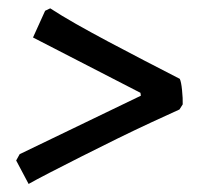

<svg xmlns="http://www.w3.org/2000/svg" viewBox="-20 -521 486 463"><path d="M49 -77.4 19 -134 27.4 -149.2 319.7 -290.2 318.7 -297.2 59.6 -430.6 88.8 -495 101.1 -500.9Q127.7 -483.5 163.4 -463.2Q199.2 -443 240.8 -420.8Q282.4 -398.6 326.7 -375.7Q371 -352.7 413.5 -330.9Q417 -323.9 419 -303.6Q421.1 -283.2 420.6 -269.3L412.8 -257Q385.3 -244.6 345.6 -226.2Q306 -207.8 261.7 -186.1Q217.4 -164.3 175.4 -143.1Q133.3 -121.9 99.9 -104.6Q66.5 -87.4 49 -77.4Z"/></svg>

Font: Labrada
Style: Italic
Weight: 400
Italic angle: -7°
Designer: Mercedes Jáuregui
Foundry: Omnibus-Type Team
Version: Version 1.000